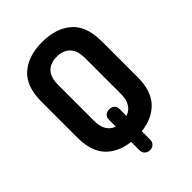

<svg xmlns="http://www.w3.org/2000/svg" viewBox="-242 -839 1055 1055"><g transform="rotate(-45 286.0 -311.0)"><path d="M244 68V3Q155 -7 103.5 -61.5Q52 -116 52 -223V-502Q52 -621 115.5 -676Q179 -731 286 -731Q393 -731 457 -676Q521 -621 521 -502V-223Q521 -117 469 -62Q417 -7 327 3V68Q327 87 315 98Q303 109 286 109Q269 109 256.5 98Q244 87 244 68ZM286 -617Q236 -617 209 -588.5Q182 -560 182 -502V-223Q182 -179 198 -152.5Q214 -126 244 -116V-169Q244 -189 256.5 -199Q269 -209 286 -209Q303 -209 315 -199Q327 -189 327 -169V-116Q358 -126 374.5 -153Q391 -180 391 -223V-502Q391 -559 363.5 -588Q336 -617 286 -617Z"/></g></svg>

Font: Dosis
Style: Regular
Weight: 400
Designer: Edgar Tolentino, Pablo Impallari, Igino Marini
Foundry: Edgar Tolentino, Pablo Impallari, Igino Marini
Version: Version 1.007;Glyphs 3.1.1 (3134)